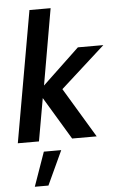

<svg xmlns="http://www.w3.org/2000/svg" viewBox="-63 -775 662 1067"><g transform="rotate(-5 267.5 -241.5)"><path d="M261 -732H143L14 0H132L174 -238L317 0H454L287 -278L535 -502H393L187 -307ZM251 59H154L87 249H163Z"/></g></svg>

Font: Geom Medium
Style: Italic
Weight: 500
Italic angle: -10°
Version: Version 1.102